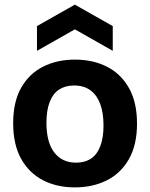

<svg xmlns="http://www.w3.org/2000/svg" viewBox="-20 -797 649 831"><path d="M304 14Q225 14 165 -17.5Q105 -49 71 -110.5Q37 -172 37 -264Q37 -356 71.5 -417Q106 -478 166.5 -508.5Q227 -539 304 -539Q383 -539 443.5 -508Q504 -477 538.5 -415.5Q573 -354 573 -262Q573 -169 537.5 -107.5Q502 -46 441.5 -16Q381 14 304 14ZM309 -93Q348 -93 374.5 -111Q401 -129 414.5 -165.5Q428 -202 428 -254Q428 -309 413.5 -347.5Q399 -386 371 -406.5Q343 -427 300 -427Q263 -427 236 -409.5Q209 -392 195 -355.5Q181 -319 181 -266Q181 -181 215 -137Q249 -93 309 -93ZM140 -577V-684L304 -777L468 -684V-577L304 -670Z"/></svg>

Font: Bricolage Grotesque
Style: Bold
Weight: 700
Designer: Mathieu Triay
Foundry: Atelier Triay
Version: Version 1.001;gftools[0.9.33.dev8+g029e19f]